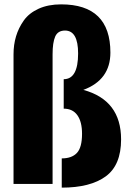

<svg xmlns="http://www.w3.org/2000/svg" viewBox="-20 -843 590 880"><path d="M263 17V-117Q309 -117 332.5 -142Q356 -167 356 -230Q356 -285 334.5 -315Q313 -345 272 -345V-480Q338 -480 338 -598Q338 -703 278 -703Q245 -703 233 -675.5Q221 -648 221 -594V0H42V-594Q42 -638 53.5 -676.5Q65 -715 89 -749Q113 -783 157 -803Q201 -823 260 -823Q486 -823 486 -602Q486 -477 362 -431Q535 -384 535 -204Q535 -86 464.5 -34.5Q394 17 263 17Z"/></svg>

Font: Oswald Heavy
Style: Regular
Weight: 400
Designer: Vernon Adams
Foundry: Vernon Adams
Version: Version 4.101